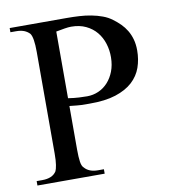

<svg xmlns="http://www.w3.org/2000/svg" viewBox="-76 -728 709 795"><g transform="rotate(-10 278.0 -331.0)"><path d="M521.5 -479.5Q521.5 -441.4 509.8 -408Q498 -374.5 470.9 -349.6Q443.8 -324.7 399.4 -310.3Q355 -295.9 289.6 -296.4H272.9Q265.6 -296.4 256.8 -296.6Q248 -296.9 236.1 -298.1Q224.1 -299.3 205.1 -301.3V-117.7Q205.1 -86.4 208 -66.9Q210.9 -47.4 219.2 -40.5Q237.8 -18.6 275.4 -18.6H300.3V0H17.6V-18.6H41.5Q62 -18.6 77.1 -24.9Q92.3 -31.2 101.1 -44.9Q105 -52.7 107.9 -70.6Q110.8 -88.4 110.8 -117.7V-545.4Q110.8 -606.4 98.1 -623.5Q88.4 -633.8 74.7 -639.2Q61 -644.5 41.5 -644.5H17.6V-662.1H258.8Q284.2 -662.1 310.1 -660.6Q335.9 -659.2 360.1 -654.5Q384.3 -649.9 406.2 -641.8Q428.2 -633.8 445.3 -620.6Q461.4 -608.9 475.3 -595Q489.3 -581.1 499.5 -564Q509.8 -546.9 515.6 -526.1Q521.5 -505.4 521.5 -479.5ZM409.7 -469.2Q410.2 -499.5 401.4 -527.6Q392.6 -555.7 375 -576.9Q357.4 -598.1 330.8 -610.8Q304.2 -623.5 269 -623.5Q257.3 -623.5 241.2 -620.8Q225.1 -618.2 205.1 -614.3V-334Q230.5 -330.1 250.5 -329.1Q270.5 -328.1 284.7 -328.1Q310.1 -328.1 332.8 -338.1Q355.5 -348.1 372.3 -366.7Q389.2 -385.3 399.2 -411.1Q409.2 -437 409.7 -469.2Z"/></g></svg>

Font: Doulos SIL Cyr
Style: Regular
Weight: 400
Designer: Walt Agee, Victor Gaultney, Peter Martin, Debbi Hosken, Becca Hirsbrunner
Foundry: SIL International
Version: Version 5.000